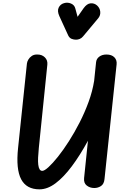

<svg xmlns="http://www.w3.org/2000/svg" viewBox="-20 -1414 940 1444"><path d="M277 10Q179 10 139 -66Q99 -142 116 -301.5L182.5 -936.5Q184 -950 193.2 -966Q202.5 -982 219.5 -993.5Q236.5 -1005 262 -1004Q296 -1004 317.8 -982.2Q339.5 -960.5 336 -927.5L272 -301.5Q268 -261 266.5 -229.2Q265 -197.5 267.8 -175Q270.5 -152.5 277.8 -140.8Q285 -129 298 -129Q314 -129 345 -157.2Q376 -185.5 415.8 -235.2Q455.5 -285 497.8 -351Q540 -417 578.8 -492.8Q617.5 -568.5 646.5 -648.2Q675.5 -728 688 -805.5L702.5 -945.5Q705 -972 726.8 -988Q748.5 -1004 780.5 -1004Q819.5 -1004 840 -983.2Q860.5 -962.5 857 -930L766 -67.5Q762.5 -30.5 740 -15.2Q717.5 0 689 0Q656 0 632.2 -18.8Q608.5 -37.5 612.5 -75.5L641.5 -355.5Q581.5 -245.5 520.2 -163.5Q459 -81.5 398 -35.8Q337 10 277 10ZM551.5 -1115.5Q534.5 -1115.5 518.2 -1122Q502 -1128.5 492.5 -1148.5L426.5 -1292.5Q409 -1331 421.2 -1356.5Q433.5 -1382 460.5 -1390Q487.5 -1398.5 513.8 -1387.5Q540 -1376.5 546.5 -1350L563.5 -1287.5L609 -1352.5Q633.5 -1386.5 661.2 -1389Q689 -1391.5 710.5 -1372.5Q731.5 -1353 734 -1325.8Q736.5 -1298.5 719 -1277L604 -1139.5Q593 -1126.5 579.2 -1121Q565.5 -1115.5 551.5 -1115.5Z"/></svg>

Font: Edu NSW ACT Cursive
Style: Regular
Weight: 400
Designer: Tina and Corey Anderson, Eben Sorkin, Mirko Velimirovic
Foundry: Sorkin Type Co.
Version: Version 2.000